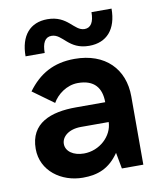

<svg xmlns="http://www.w3.org/2000/svg" viewBox="-79 -746 682 820"><g transform="rotate(-10 261.5 -336.5)"><path d="M339 -540C415 -540 460 -590 460 -680H373C373 -637 359 -614 332 -614C286 -614 271 -683 182 -683C107 -683 63 -633 63 -543H146C146 -586 159 -610 187 -610C236 -610 248 -540 339 -540ZM237 -91C191 -91 159 -114 159 -146C159 -177 190 -205 244 -205H364C362 -144 305 -91 237 -91ZM215 10C280 10 330 -9 372 -70L385 0H478V-296C478 -415 400 -496 267 -496C175 -496 112 -459 62 -391L153 -325C172 -359 214 -392 263 -392C334 -392 364 -353 364 -291H237C128 -291 37 -258 37 -146C37 -50 122 10 215 10Z"/></g></svg>

Font: FREAK Grotesk Next
Style: Bold
Weight: 700
Width: 3
Designer: La Scuola Open Source
Foundry: La Scuola Open Source
Version: Version 1.000;PS 1.0;hotconv 1.0.72;makeotf.lib2.5.5900